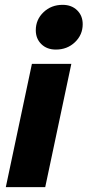

<svg xmlns="http://www.w3.org/2000/svg" viewBox="-20 -774 362 794"><path d="M128 -649Q128 -693 160 -723.5Q192 -754 239 -754Q276 -754 299 -731.5Q322 -709 322 -674Q322 -630 290 -599.5Q258 -569 211 -569Q174 -569 151 -591.5Q128 -614 128 -649ZM4 0 112 -510H275L167 0Z"/></svg>

Font: Wix Madefor Text ExtraBold
Style: Italic
Weight: 800
Italic angle: -12°
Designer: Dalton Maag Ltd
Foundry: Dalton Maag Ltd
Version: Version 3.100